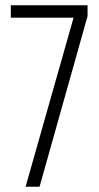

<svg xmlns="http://www.w3.org/2000/svg" viewBox="-20 -708 377 728"><path d="M77 0 259 -641H21V-688H312V-647L130 0Z"/></svg>

Font: Saira ExtraCondensed Light
Style: Regular
Weight: 300
Width: 2
Designer: Hector Gatti with collaboration of the Omnibus-Type team
Foundry: Omnibus-Type
Version: Version 1.101